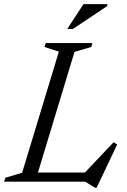

<svg xmlns="http://www.w3.org/2000/svg" viewBox="-37 -878 612 928"><path d="M323 -627 133 0H-17L-11 -19L70 -43L247.5 -628.5L178 -651L184 -670H410L404 -651ZM364 -34 512 -190.5 529.5 -180 430 29.5H422.5L374.5 0H97L111.5 -44H403.5ZM288 -738 366.5 -858H481.5V-849L315.5 -738Z"/></svg>

Font: Newsreader Text
Style: Italic
Weight: 400
Italic angle: -17°
Designer: Hugues Gentile
Foundry: Production Type
Version: Version 1.001